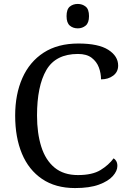

<svg xmlns="http://www.w3.org/2000/svg" viewBox="-20 -945 654 975"><path d="M361 10Q262 10 194 -36Q126 -82 91.5 -164.5Q57 -247 57 -358Q57 -466 93.5 -548.5Q130 -631 201.5 -677.5Q273 -724 378 -724Q480 -724 530 -692Q580 -660 580 -612Q580 -580 555 -561Q530 -542 493 -542Q493 -573 482 -602.5Q471 -632 445.5 -651.5Q420 -671 376 -671Q263 -671 215.5 -589.5Q168 -508 168 -358Q168 -269 189.5 -200.5Q211 -132 257 -94Q303 -56 376 -56Q449 -56 490.5 -81.5Q532 -107 557 -141Q565 -136 570.5 -126.5Q576 -117 576 -102Q576 -77 553 -51Q530 -25 482.5 -7.5Q435 10 361 10ZM375 -801Q351 -801 334.5 -815Q318 -829 318 -863Q318 -898 334.5 -911.5Q351 -925 375 -925Q398 -925 415 -911.5Q432 -898 432 -863Q432 -829 415 -815Q398 -801 375 -801Z"/></svg>

Font: Noto Serif Dives Akuru
Style: Regular
Weight: 400
Designer: Fernando Caro
Foundry: Fernando Caro
Version: Version 2.000; ttfautohint (v1.8.4.7-5d5b)